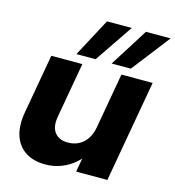

<svg xmlns="http://www.w3.org/2000/svg" viewBox="-118 -910 928 1016"><g transform="rotate(15 345.5 -402.0)"><path d="M660.2 -557.9 561.6 0H390.6L489.2 -557.9ZM275 -557.9 221.5 -255.1Q211.7 -198.1 235.6 -167.5Q259.5 -137 307.7 -137Q340.7 -137 367 -150.5Q393.4 -164.1 411.3 -190.7Q429.3 -217.2 435.7 -255.1L432.2 -116.3Q414.6 -82.1 383 -54.4Q351.3 -26.7 310.2 -10.4Q269 5.9 221.8 5.9Q157.3 5.9 113.5 -22.5Q69.6 -50.8 52 -104.1Q34.4 -157.4 47.4 -232.3L105 -557.9ZM556 -810.1H691L529.2 -601H424ZM342.6 -810.1H478.1L336.1 -601H230.9Z"/></g></svg>

Font: Poppins Variable
Style: Italic
Weight: 100
Italic angle: -10°
Designer: Jonny Pinhorn
Foundry: Indian Type Foundry
Version: Version 6.000